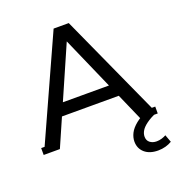

<svg xmlns="http://www.w3.org/2000/svg" viewBox="-168 -828 1083 1180"><g transform="rotate(-20 374.0 -238.0)"><path d="M-5 9 316 -700H415L737 9H632L345 -644H385L99 9ZM134 -175 161 -255H555L584 -175ZM-7 -36H96V9H-7ZM632 -36H739V9H632ZM665 224Q609 224 577 196Q545 168 545 123Q545 96 558.5 69Q572 42 604 16Q636 -10 688 -32L733 0Q689 20 663 39Q637 58 625.5 77Q614 96 614 116Q614 141 631.5 154.5Q649 168 675 168Q692 168 708.5 163Q725 158 737 151L755 200Q737 211 713.5 217.5Q690 224 665 224Z"/></g></svg>

Font: Montserrat Underline Thin Medium
Style: Regular
Weight: 500
Version: Version 9.000